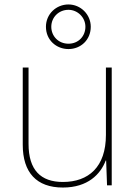

<svg xmlns="http://www.w3.org/2000/svg" viewBox="-20 -831 613 861"><path d="M287 -611C342 -611 387 -652 387 -711C387 -766 342 -811 287 -811C232 -811 186 -768 186 -711C186 -651 233 -611 287 -611ZM287 -635C242 -635 210 -669 210 -711C210 -753 243 -787 287 -787C328 -787 363 -753 363 -711C363 -669 332 -635 287 -635ZM481 -528H455V-226C455 -82 377 -15 262 -15C163 -15 108 -68 108 -186V-528H82V-182C82 -57 144 10 262 10C374 10 431 -50 454 -111H456L460 0H481Z"/></svg>

Font: Noto Sans Gujarati UI Thin
Style: Regular
Weight: 100
Designer: Jelle Bosma - Monotype Design Team, Universal Thirst
Foundry: Monotype Imaging Inc.
Version: Version 2.106